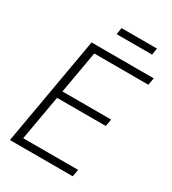

<svg xmlns="http://www.w3.org/2000/svg" viewBox="-200 -943 944 1051"><g transform="rotate(30 272.0 -418.0)"><path d="M31 0 151 -686H544L536 -641H194L147 -374H455L447 -329H139L89 -45H436L428 0ZM247 -794 254 -836H478L471 -794Z"/></g></svg>

Font: Archivo Condensed Thin
Style: Italic
Weight: 250
Width: 3
Italic angle: -10°
Designer: Hector Gatti
Foundry: Omnibus-Type
Version: Version 2.001